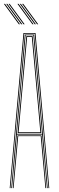

<svg xmlns="http://www.w3.org/2000/svg" viewBox="-20 -970 304 990"><path d="M30 0 101 -800H163L234 0H230L159 -796H105L34 0ZM46 0 70 -272H194L218 0H214L190 -268H74L50 0ZM38 0 108 -792H156L226 0H222L197 -276H67L42 0ZM67 -280H197L178.8 -486.2L152 -788H112L85.2 -486.2ZM71 -284 89.2 -486.2 116 -784H148L174.8 -486.2L193 -284ZM76 -288H188L170.5 -486.2L144 -780H120L93.5 -486.2ZM101 -845 24 -950H30L107 -845ZM77 -845 0 -950H6L83 -845ZM89 -845 12 -950H18L95 -845ZM171 -845 94 -950H100L177 -845ZM147 -845 70 -950H76L153 -845ZM159 -845 82 -950H88L165 -845Z"/></svg>

Font: Big Shoulders Inline Thin
Style: Regular
Weight: 100
Designer: Patric King
Foundry: XO Type Co
Version: Version 2.002